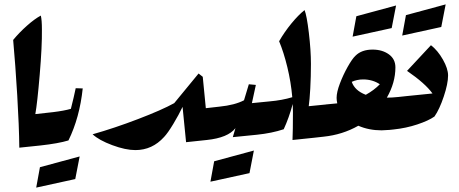

<svg xmlns="http://www.w3.org/2000/svg" viewBox="-20 -670 2090 875"><path d="M228 -142 185 -25 164 -7 68 3Q67 -95 58.5 -236.5Q50 -378 40 -488Q68 -522 103 -553Q138 -584 166 -599Q171 -579 171 -536Q172 -459 161 -329.5Q150 -200 141 -150L222 -159Z M357 -267Q343 -134 292 -30Q246 -16 164 -7L222 -159Q272 -165 303 -174Q317 -229 325 -268ZM162 92 343 43 323 146 145 185Z M986 -167 943 -50 922 -32 828 -22 812 -183Q795 -147 770 -105.5Q745 -64 728 -46Q674 14 597 14Q552 14 491.5 -8.5Q431 -31 402 -58Q501 -86 609.5 -127.5Q718 -169 774 -200L885 -335L904 -320L918 -177L980 -184Z M1215 -191 1172 -74 1151 -56 1041 -45 1053 -86Q1019 -42 922 -32L980 -184Q1050 -191 1092 -213L1114 -286L1146 -283L1128 -200L1209 -208ZM956 65 1137 16 1117 119 939 158Z M1473 -177 1430 -60 1409 -42 1313 -32Q1315 -74 1315 -160Q1315 -184 1314 -196Q1297 -133 1273 -81Q1219 -63 1151 -56L1209 -208Q1266 -213 1312 -227Q1306 -296 1289.5 -364Q1273 -432 1252 -482Q1276 -524 1308 -563Q1340 -602 1368 -624Q1378 -600 1387.5 -520.5Q1397 -441 1397 -379Q1397 -320 1394 -266.5Q1391 -213 1387 -186L1467 -194Z M1838 -215 1795 -98 1774 -80 1755 -78Q1731 -76 1719 -76Q1661 -76 1613 -97Q1541 -56 1454 -47L1409 -42L1465 -194L1517 -199Q1514 -213 1514 -224Q1514 -250 1529 -289.5Q1544 -329 1564.5 -365.5Q1585 -402 1600 -416Q1628 -444 1678 -444Q1722 -444 1752 -422.5Q1782 -401 1782 -363Q1782 -293 1743 -225Q1766 -225 1795 -228L1832 -232ZM1583 -297Q1597 -257 1647 -238Q1685 -259 1711 -286Q1678 -308 1635 -308Q1607 -308 1583 -297ZM1604 -596 1785 -645 1765 -542 1587 -503Z M2022 -326Q2022 -289 2002.5 -230.5Q1983 -172 1960 -139Q1933 -120 1882 -103Q1831 -86 1774 -80L1832 -232L1951 -244Q1918 -290 1835 -347L1944 -464Q1975 -440 1998.5 -398.5Q2022 -357 2022 -326ZM1830 -601 2011 -650 1991 -547 1813 -508Z"/></svg>

Font: Rakkas
Style: Regular
Weight: 400
Designer: Zeynep Akay
Foundry: Zeynep Akay
Version: Version 2.000